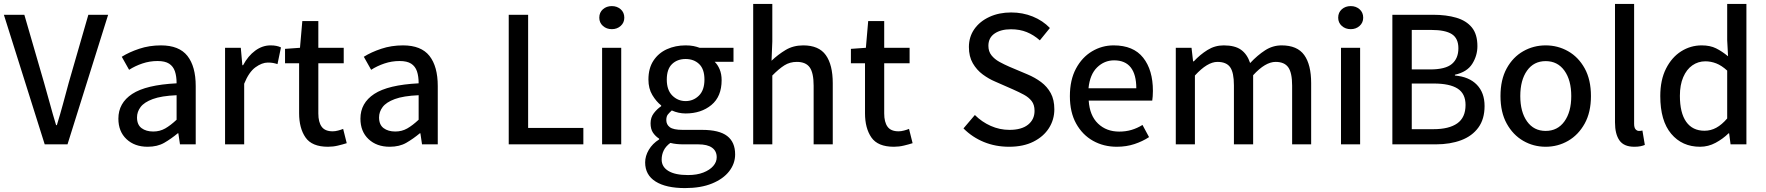

<svg xmlns="http://www.w3.org/2000/svg" viewBox="-23 -730 8931 971"><path d="M203.1 0 -3.4 -655.3H100.1L199.7 -312Q216.3 -255.4 229.7 -204.8Q243.2 -154.3 260.7 -97.2H264.6Q282.2 -154.3 295.7 -204.8Q309.1 -255.4 324.7 -312L423.8 -655.3H523.9L318.4 0Z M723.6 12.2Q657.7 12.2 616.7 -26.4Q575.7 -64.9 575.7 -129.9Q575.7 -209 645.5 -254.9Q715.3 -300.8 870.1 -308.6Q870.1 -344.2 861.6 -369.4Q853 -394.5 832.3 -408Q811.5 -421.4 773.9 -421.4Q733.9 -421.4 697 -408.9Q660.2 -396.5 629.9 -377L592.8 -442.9Q629.9 -466.3 681.2 -483.4Q732.4 -500.5 791 -500.5Q882.8 -500.5 924.8 -447.3Q966.8 -394 966.8 -294.9V0H887.2L878.9 -56.2H876.5Q842.3 -27.8 807.6 -7.8Q772.9 12.2 723.6 12.2ZM752 -64.9Q785.2 -64.9 812.3 -80.3Q839.4 -95.7 870.1 -124.5V-248.5Q793 -245.1 749.5 -229Q706.1 -212.9 688 -188.7Q669.9 -164.6 669.9 -136.2Q669.9 -99.1 692.9 -82Q715.8 -64.9 752 -64.9Z M1115.2 0V-488.3H1194.8L1202.6 -400.4H1206.5Q1231.4 -447.3 1267.8 -473.9Q1304.2 -500.5 1344.7 -500.5Q1361.8 -500.5 1374.3 -498Q1386.7 -495.6 1397.9 -490.2L1380.4 -405.8Q1368.2 -409.7 1357.7 -411.6Q1347.2 -413.6 1331.5 -413.6Q1301.8 -413.6 1268.8 -389.6Q1235.8 -365.7 1211.9 -306.6V0Z M1635.7 12.2Q1554.7 12.2 1522.2 -34.7Q1489.7 -81.5 1489.7 -157.2V-410.2H1418.5V-482.9L1494.1 -488.3L1505.9 -623.5H1586.9V-488.3H1715.3V-410.2H1586.9V-156.2Q1586.9 -112.3 1603.8 -89.1Q1620.6 -65.9 1659.7 -65.9Q1672.4 -65.9 1687 -69.8Q1701.7 -73.7 1712.4 -78.1L1730.5 -5.9Q1710.4 0.5 1686 6.3Q1661.6 12.2 1635.7 12.2Z M1947.8 12.2Q1881.8 12.2 1840.8 -26.4Q1799.8 -64.9 1799.8 -129.9Q1799.8 -209 1869.6 -254.9Q1939.5 -300.8 2094.2 -308.6Q2094.2 -344.2 2085.7 -369.4Q2077.1 -394.5 2056.4 -408Q2035.6 -421.4 1998 -421.4Q1958 -421.4 1921.1 -408.9Q1884.3 -396.5 1854 -377L1816.9 -442.9Q1854 -466.3 1905.3 -483.4Q1956.5 -500.5 2015.1 -500.5Q2106.9 -500.5 2148.9 -447.3Q2190.9 -394 2190.9 -294.9V0H2111.3L2103 -56.2H2100.6Q2066.4 -27.8 2031.7 -7.8Q1997.1 12.2 1947.8 12.2ZM1976.1 -64.9Q2009.3 -64.9 2036.4 -80.3Q2063.5 -95.7 2094.2 -124.5V-248.5Q2017.1 -245.1 1973.6 -229Q1930.2 -212.9 1912.1 -188.7Q1894 -164.6 1894 -136.2Q1894 -99.1 1917 -82Q1939.9 -64.9 1976.1 -64.9Z M2549.8 0V-655.3H2647.9V-83H2927.2V0Z M3022 0V-488.3H3118.7V0ZM3071.3 -582.5Q3044.4 -582.5 3026.1 -598.9Q3007.8 -615.2 3007.8 -640.6Q3007.8 -667 3026.1 -683.1Q3044.4 -699.2 3071.3 -699.2Q3097.7 -699.2 3116 -683.1Q3134.3 -667 3134.3 -640.6Q3134.3 -615.2 3116 -598.9Q3097.7 -582.5 3071.3 -582.5Z M3441.4 221.2Q3345.2 221.2 3292.5 188Q3239.7 154.8 3239.7 91.3Q3239.7 59.1 3258.3 27.6Q3276.9 -3.9 3310.5 -24.9V-28.8Q3292 -40.5 3279.5 -58.8Q3267.1 -77.1 3267.1 -106.4Q3267.1 -136.2 3283.7 -157.7Q3300.3 -179.2 3320.8 -192.9V-196.8Q3295.9 -216.3 3276.1 -249.3Q3256.3 -282.2 3256.3 -327.6Q3256.3 -384.8 3281.7 -423.3Q3307.1 -461.9 3349.9 -481.2Q3392.6 -500.5 3444.3 -500.5Q3467.3 -500.5 3484.1 -497.1Q3501 -493.7 3515.1 -488.3H3686.5V-417.5H3591.3Q3606.4 -403.3 3616.5 -379.4Q3626.5 -355.5 3626.5 -324.7Q3626.5 -241.7 3574.7 -199Q3522.9 -156.2 3444.3 -156.2Q3408.2 -156.2 3374.5 -171.4Q3362.3 -160.6 3354.5 -150.9Q3346.7 -141.1 3346.7 -122.6Q3346.7 -100.1 3364.5 -86.7Q3382.3 -73.2 3429.7 -73.2H3527.3Q3614.3 -73.2 3654.5 -42.2Q3694.8 -11.2 3694.8 50.8Q3694.8 97.2 3664.8 136Q3634.8 174.8 3578.1 198Q3521.5 221.2 3441.4 221.2ZM3456.5 155.3Q3501.5 155.3 3533.9 142.6Q3566.4 129.9 3584 109.6Q3601.6 89.4 3601.6 65.4Q3601.6 33.7 3577.9 16.8Q3554.2 0 3508.3 0H3431.6Q3415 0 3398.7 -1.7Q3382.3 -3.4 3367.2 -7.3Q3343.8 9.8 3333.5 31.2Q3323.2 52.7 3323.2 77.1Q3323.2 113.8 3357.2 134.5Q3391.1 155.3 3456.5 155.3ZM3444.3 -218.8Q3483.4 -218.8 3511.5 -246.3Q3539.6 -273.9 3539.6 -327.6Q3539.6 -380.4 3512.9 -406Q3486.3 -431.6 3444.3 -431.6Q3402.3 -431.6 3375.7 -406Q3349.1 -380.4 3349.1 -327.6Q3349.1 -274.4 3377.2 -246.6Q3405.3 -218.8 3444.3 -218.8Z M3786.1 0V-710H3882.8V-520.5L3878.9 -422.9Q3911.6 -454.1 3950.2 -477.3Q3988.8 -500.5 4039.1 -500.5Q4118.2 -500.5 4153.3 -451.4Q4188.5 -402.3 4188.5 -309.1V0H4091.8V-296.4Q4091.8 -361.3 4072 -389.2Q4052.2 -417 4006.8 -417Q3971.7 -417 3944.1 -399.7Q3916.5 -382.3 3882.8 -348.1V0Z M4497.6 12.2Q4416.5 12.2 4384 -34.7Q4351.6 -81.5 4351.6 -157.2V-410.2H4280.3V-482.9L4356 -488.3L4367.7 -623.5H4448.7V-488.3H4577.1V-410.2H4448.7V-156.2Q4448.7 -112.3 4465.6 -89.1Q4482.4 -65.9 4521.5 -65.9Q4534.2 -65.9 4548.8 -69.8Q4563.5 -73.7 4574.2 -78.1L4592.3 -5.9Q4572.3 0.5 4547.9 6.3Q4523.4 12.2 4497.6 12.2Z M5080.1 12.2Q5011.7 12.2 4953.1 -11.7Q4894.5 -35.6 4849.6 -80.6L4907.2 -148.4Q4942.4 -113.3 4987.5 -93.3Q5032.7 -73.2 5082 -73.2Q5143.6 -73.2 5176.3 -99.6Q5209 -126 5209 -169.4Q5209 -200.2 5194.3 -219Q5179.7 -237.8 5155.3 -251Q5130.9 -264.2 5100.1 -277.8L5008.8 -317.9Q4977.5 -331.1 4947 -353.5Q4916.5 -376 4896.7 -410.2Q4877 -444.3 4877 -492.2Q4877 -543.5 4904.5 -582.8Q4932.1 -622.1 4980.7 -644.5Q5029.3 -667 5090.8 -667Q5148.9 -667 5199.7 -646.5Q5250.5 -626 5286.6 -588.4L5235.8 -525.9Q5205.1 -553.2 5169.7 -567.6Q5134.3 -582 5089.8 -582Q5038.6 -582 5007.1 -560.5Q4975.6 -539.1 4975.6 -498.5Q4975.6 -469.7 4991.2 -450.2Q5006.8 -430.7 5031.2 -417.2Q5055.7 -403.8 5081.5 -392.6L5172.9 -354Q5211.4 -337.9 5242.2 -314.9Q5272.9 -292 5291 -258.8Q5309.1 -225.6 5309.1 -177.2Q5309.1 -125 5281.7 -82Q5254.4 -39.1 5203.1 -13.4Q5151.9 12.2 5080.1 12.2Z M5625 12.2Q5558.6 12.2 5504.9 -17.8Q5451.2 -47.9 5419.4 -105Q5387.7 -162.1 5387.7 -243.7Q5387.7 -325.7 5418.5 -383.1Q5449.2 -440.4 5499.8 -470.5Q5550.3 -500.5 5608.9 -500.5Q5709 -500.5 5758.3 -438.2Q5807.6 -376 5807.6 -270Q5807.6 -255.9 5806.6 -242.9Q5805.7 -230 5804.2 -221.2H5482.9Q5487.8 -145.5 5530 -105Q5572.3 -64.5 5637.2 -64.5Q5670.4 -64.5 5699.2 -73Q5728 -81.5 5754.9 -98.1L5788.1 -36.6Q5755.4 -15.1 5714.4 -1.5Q5673.3 12.2 5625 12.2ZM5481.9 -283.7H5723.6Q5723.6 -353 5695.6 -388.9Q5667.5 -424.8 5611.3 -424.8Q5562 -424.8 5525.4 -389.2Q5488.8 -353.5 5481.9 -283.7Z M5923.3 0V-488.3H6002.9L6010.7 -419.9H6014.6Q6045.9 -453.6 6083.5 -477.1Q6121.1 -500.5 6165.5 -500.5Q6222.7 -500.5 6253.7 -478Q6284.7 -455.6 6299.3 -411.1Q6336.4 -450.7 6375 -475.6Q6413.6 -500.5 6458.5 -500.5Q6537.6 -500.5 6572.8 -451.7Q6607.9 -402.8 6607.9 -309.6V0H6511.7V-296.9Q6511.7 -361.8 6492.2 -389.4Q6472.7 -417 6428.2 -417Q6376 -417 6314.5 -349.6V0H6217.3V-298.3Q6217.3 -363.3 6198.2 -390.1Q6179.2 -417 6133.8 -417Q6083 -417 6020 -348.1V0Z M6758.8 0V-488.3H6855.5V0ZM6808.1 -582.5Q6781.2 -582.5 6762.9 -598.9Q6744.6 -615.2 6744.6 -640.6Q6744.6 -667 6762.9 -683.1Q6781.2 -699.2 6808.1 -699.2Q6834.5 -699.2 6852.8 -683.1Q6871.1 -667 6871.1 -640.6Q6871.1 -615.2 6852.8 -598.9Q6834.5 -582.5 6808.1 -582.5Z M7018.6 0V-655.3H7223.6Q7291.5 -655.3 7342 -640.4Q7392.6 -625.5 7420.7 -591.1Q7448.7 -556.6 7448.7 -496.6Q7448.7 -448.7 7422.6 -407.2Q7396.5 -365.7 7335 -352.1V-348.1Q7406.7 -341.8 7445.8 -301.5Q7484.9 -261.2 7484.9 -193.8Q7484.9 -127.9 7453.6 -85Q7422.4 -42 7366.7 -21Q7311 0 7238.8 0ZM7116.7 -76.7H7226.6Q7305.2 -76.7 7346.9 -106.2Q7388.7 -135.7 7388.7 -199.2Q7388.7 -256.3 7348.6 -282Q7308.6 -307.6 7228 -307.6H7116.7ZM7116.7 -378.9H7210Q7287.1 -378.9 7319.8 -406.7Q7352.5 -434.6 7352.5 -485.8Q7352.5 -536.1 7319.3 -557.4Q7286.1 -578.6 7215.8 -578.6H7116.7Z M7793.9 12.2Q7732.4 12.2 7680.4 -17.8Q7628.4 -47.9 7596.9 -105Q7565.4 -162.1 7565.4 -244.1Q7565.4 -327.1 7596.9 -384.3Q7628.4 -441.4 7680.4 -470.9Q7732.4 -500.5 7793.9 -500.5Q7855.5 -500.5 7907.5 -470.9Q7959.5 -441.4 7991.2 -384.3Q8022.9 -327.1 8022.9 -244.1Q8022.9 -162.1 7991.2 -105Q7959.5 -47.9 7907.5 -17.8Q7855.5 12.2 7793.9 12.2ZM7793.9 -67.9Q7854 -67.9 7888.7 -116Q7923.3 -164.1 7923.3 -244.1Q7923.3 -324.7 7888.7 -372.8Q7854 -420.9 7793.9 -420.9Q7733.9 -420.9 7699.7 -372.8Q7665.5 -324.7 7665.5 -244.1Q7665.5 -164.1 7699.7 -116Q7733.9 -67.9 7793.9 -67.9Z M8242.2 12.2Q8189.5 12.2 8167 -20Q8144.5 -52.2 8144.5 -110.8V-710H8241.2V-104.5Q8241.2 -84.5 8248.5 -76.2Q8255.9 -67.9 8265.1 -67.9Q8269 -67.9 8272.7 -68.1Q8276.4 -68.4 8283.2 -69.8L8295.4 2.9Q8286.6 6.8 8273.7 9.5Q8260.7 12.2 8242.2 12.2Z M8574.7 12.2Q8483.9 12.2 8428.7 -53.5Q8373.5 -119.1 8373.5 -244.1Q8373.5 -325.7 8402.6 -383.1Q8431.6 -440.4 8479.2 -470.5Q8526.9 -500.5 8583 -500.5Q8625.5 -500.5 8655.5 -485.6Q8685.5 -470.7 8716.3 -445.3L8711.9 -526.9V-710H8809.1V0H8729L8721.7 -55.7H8718.8Q8690.4 -27.8 8653.3 -7.8Q8616.2 12.2 8574.7 12.2ZM8597.2 -68.8Q8628.9 -68.8 8656.7 -84Q8684.6 -99.1 8711.9 -130.9V-373Q8683.6 -398.9 8656.5 -409.4Q8629.4 -419.9 8601.6 -419.9Q8564.9 -419.9 8535.6 -399.4Q8506.3 -378.9 8489.5 -339.6Q8472.7 -300.3 8472.7 -245.6Q8472.7 -159.2 8504.6 -114Q8536.6 -68.8 8597.2 -68.8Z"/></svg>

Font: Varta Light SemiBold
Style: Regular
Weight: 600
Version: Version 1.004